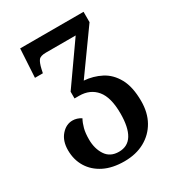

<svg xmlns="http://www.w3.org/2000/svg" viewBox="-188 -647 921 1010"><g transform="rotate(-30 272.5 -141.5)"><path d="M270 253Q198 253 147 227.5Q96 202 68.5 157Q41 112 41 54Q41 -2 70.5 -36Q100 -70 139 -70Q166 -70 191 -54Q179 -32 172 -5Q165 22 165 60Q165 116 191 155.5Q217 195 270 195Q324 195 350.5 151.5Q377 108 377 24Q377 -74 339 -119.5Q301 -165 235 -165H207V-206L378 -449H197Q164 -449 153 -435Q142 -421 134 -386L129 -363H81L91 -536H476V-473L296 -222Q351 -218 398.5 -193.5Q446 -169 475 -116.5Q504 -64 504 22Q504 92 475 143.5Q446 195 393.5 224Q341 253 270 253Z"/></g></svg>

Font: Noto Serif Georgian SemiCondensed SemiBold
Style: Regular
Weight: 600
Width: 4
Designer: Monotype Design Team, Akaki Razmadze
Foundry: Google LLC
Version: Version 2.003; ttfautohint (v1.8.4.7-5d5b)